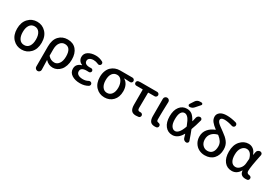

<svg xmlns="http://www.w3.org/2000/svg" viewBox="58 -2032 4934 3456"><g transform="rotate(30 2525.0 -304.0)"><path d="M303.7 12.7Q195.3 12.7 121.6 -64.5Q47.9 -141.6 47.9 -274.4Q47.9 -408.2 121.6 -486.3Q195.3 -564.5 303.7 -564.5Q412.1 -564.5 485.8 -486.3Q559.6 -408.2 559.6 -274.4Q559.6 -141.6 485.8 -64.5Q412.1 12.7 303.7 12.7ZM441.4 -274.4Q441.4 -364.3 405.8 -416.5Q370.1 -468.8 304.2 -468.8Q238.3 -468.8 202.6 -416.5Q167 -364.3 167 -274.4Q167 -184.6 202.6 -132.8Q238.3 -81.1 304.2 -81.1Q370.1 -81.1 405.8 -132.8Q441.4 -184.6 441.4 -274.4Z M747.1 202.1Q723.6 202.1 706.5 185.1Q689.5 168 689.5 144.5V-274.4Q689.5 -414.1 758.8 -488.3Q828.1 -562.5 938.5 -562.5Q1053.7 -562.5 1117.7 -487.8Q1181.6 -413.1 1181.6 -282.2Q1181.6 -213.9 1162.6 -156.7Q1143.6 -99.6 1111.3 -62.5Q1079.1 -25.4 1038.6 -5.4Q998 14.6 954.1 14.6Q863.3 14.6 802.7 -52.7Q800.8 -53.7 799.3 -53.2Q797.9 -52.7 797.9 -50.8Q797.9 -32.2 800.8 37.1Q803.7 138.7 803.7 146.5Q803.7 168.9 788.1 184.6Q771.5 202.1 748 202.1ZM931.6 -80.1Q988.3 -80.1 1025.9 -133.3Q1063.5 -186.5 1063.5 -280.3Q1063.5 -465.8 933.6 -465.8Q875 -465.8 836.9 -416Q798.8 -366.2 798.8 -277.3V-152.3Q798.8 -144.5 803.7 -139.6Q856.4 -80.1 931.6 -80.1Z M1518.6 12.7Q1413.1 12.7 1345.7 -31.7Q1278.3 -76.2 1278.3 -153.3Q1278.3 -207 1308.1 -240.2Q1337.9 -273.4 1387.7 -287.1Q1390.6 -288.1 1390.6 -290.5Q1390.6 -293 1387.7 -293.9Q1347.7 -308.6 1326.2 -341.3Q1304.7 -374 1304.7 -413.1Q1304.7 -486.3 1367.2 -525.4Q1429.7 -564.5 1522.5 -564.5Q1596.7 -564.5 1667 -527.3Q1682.6 -519.5 1687.5 -501Q1688.5 -495.1 1688.5 -490.2Q1688.5 -477.5 1681.6 -466.8Q1672.9 -452.1 1655.3 -448.2Q1649.4 -446.3 1643.6 -446.3Q1631.8 -446.3 1622.1 -452.1Q1576.2 -473.6 1527.3 -473.6Q1479.5 -473.6 1449.2 -453.6Q1418.9 -433.6 1418.9 -398.4Q1418.9 -363.3 1445.8 -343.8Q1472.7 -324.2 1528.3 -324.2Q1541 -324.2 1557.6 -325.2Q1558.6 -325.2 1560.5 -325.2Q1576.2 -325.2 1587.9 -314.5Q1600.6 -302.7 1600.6 -285.2Q1600.6 -267.6 1587.9 -255.9Q1576.2 -244.1 1559.6 -244.1Q1558.6 -244.1 1557.6 -244.1Q1534.2 -245.1 1511.7 -245.1Q1392.6 -245.1 1392.6 -164.1Q1392.6 -123 1428.7 -100.1Q1464.8 -77.1 1530.3 -77.1Q1586.9 -77.1 1635.7 -104.5Q1646.5 -110.4 1659.2 -110.4Q1664.1 -110.4 1668.9 -109.4Q1686.5 -106.4 1696.3 -91.8Q1704.1 -80.1 1704.1 -66.4Q1704.1 -62.5 1703.1 -57.6Q1699.2 -39.1 1683.6 -29.3Q1612.3 12.7 1518.6 12.7Z M2024.4 12.7Q1918 12.7 1845.7 -62.5Q1773.4 -137.7 1773.4 -268.6Q1773.4 -338.9 1794.9 -393.6Q1816.4 -448.2 1852.5 -481.9Q1888.7 -515.6 1934.1 -532.7Q1979.5 -549.8 2030.3 -549.8H2287.1Q2307.6 -549.8 2321.8 -535.6Q2335.9 -521.5 2335.9 -502Q2335.9 -482.4 2321.3 -469.7Q2308.6 -458 2291 -458Q2290 -458 2288.1 -458Q2229.5 -461.9 2169.9 -463.9Q2168 -463.9 2168 -461.4Q2168 -459 2169.9 -458Q2216.8 -430.7 2242.7 -377.4Q2268.6 -324.2 2268.6 -252.9Q2268.6 -129.9 2200.2 -58.6Q2131.8 12.7 2024.4 12.7ZM2025.4 -81.1Q2085.9 -81.1 2122.1 -129.9Q2158.2 -178.7 2158.2 -262.7Q2158.2 -343.8 2123 -399.9Q2087.9 -456.1 2026.9 -456.1Q1965.8 -456.1 1929.2 -408.7Q1892.6 -361.3 1892.6 -268.6Q1892.6 -182.6 1929.2 -131.8Q1965.8 -81.1 2025.4 -81.1Z M2680.7 12.7Q2613.3 12.7 2584.5 -25.4Q2555.7 -63.5 2555.7 -139.6V-450.2Q2555.7 -458 2547.9 -458H2420.9Q2402.3 -458 2390.1 -470.7Q2377.9 -483.4 2377.9 -501Q2377.9 -519.5 2390.1 -532.7Q2402.3 -545.9 2420.9 -546.9L2458 -549.8H2801.8Q2820.3 -549.8 2834 -536.6Q2847.7 -523.4 2847.7 -504.4Q2847.7 -485.4 2834 -471.7Q2820.3 -458 2801.8 -458H2674.8Q2668 -458 2667 -450.2Q2664.1 -300.8 2664.1 -133.8Q2664.1 -105.5 2675.3 -93.3Q2686.5 -81.1 2709 -81.1Q2714.8 -81.1 2720.7 -81.1Q2723.6 -82 2725.6 -82Q2741.2 -82 2754.9 -73.2Q2769.5 -63.5 2772.5 -45.9Q2773.4 -41 2773.4 -36.1Q2773.4 -22.5 2765.6 -10.7Q2755.9 4.9 2737.3 7.8Q2709 12.7 2680.7 12.7Z M3073.2 12.7Q3007.8 12.7 2980 -23.9Q2952.1 -60.5 2952.1 -132.8V-492.2Q2952.1 -516.6 2969.2 -533.2Q2986.3 -549.8 3009.8 -549.8H3010.7Q3034.2 -549.8 3050.8 -533.2Q3067.4 -516.6 3067.4 -494.1Q3067.4 -491.2 3064.5 -398.4Q3062.5 -335 3061.5 -297.9Q3060.5 -260.7 3060.1 -211.4Q3059.6 -162.1 3059.6 -126Q3059.6 -85.9 3090.8 -82Q3136.7 -75.2 3141.6 -44.9Q3142.6 -39.1 3142.6 -34.2Q3142.6 -20.5 3135.7 -8.8Q3125 7.8 3106.4 10.7Q3091.8 12.7 3073.2 12.7Z M3571.3 -266.6Q3574.2 -273.4 3571.3 -280.3Q3531.2 -386.7 3497.1 -426.8Q3460.9 -467.8 3421.9 -467.8Q3376 -467.8 3349.6 -422.9Q3323.2 -377.9 3323.2 -283.2Q3323.2 -191.4 3354 -145Q3384.8 -98.6 3430.7 -98.6Q3468.8 -98.6 3503.9 -138.7Q3538.1 -176.8 3571.3 -266.6ZM3673.8 -285.2Q3670.9 -278.3 3673.8 -271.5Q3704.1 -197.3 3746.1 -74.2Q3748 -67.4 3748 -60.5Q3748 -48.8 3740.2 -38.1Q3728.5 -21.5 3708 -21.5Q3683.6 -21.5 3663.6 -36.6Q3643.6 -51.8 3637.7 -75.2Q3626 -115.2 3617.2 -145.5Q3617.2 -147.5 3614.7 -147.5Q3612.3 -147.5 3611.3 -145.5Q3573.2 -77.1 3526.4 -44.9Q3478.5 -11.7 3421.9 -11.7Q3329.1 -11.7 3272 -84Q3214.8 -156.2 3214.8 -283.2Q3214.8 -411.1 3272 -483.4Q3329.1 -555.7 3421.9 -555.7Q3482.4 -555.7 3526.4 -523.4Q3568.4 -491.2 3611.3 -412.1Q3612.3 -410.2 3614.3 -410.2Q3616.2 -410.2 3617.2 -412.1Q3626 -447.3 3635.7 -493.2Q3640.6 -515.6 3658.7 -530.3Q3676.8 -544.9 3700.2 -544.9Q3720.7 -544.9 3732.4 -529.3Q3741.2 -517.6 3741.2 -504.9Q3741.2 -500 3739.3 -494.1Q3707 -370.1 3673.8 -285.2ZM3467.8 -734.4Q3482.4 -757.8 3505.9 -770.5Q3529.3 -783.2 3556.6 -783.2H3589.8Q3606.4 -783.2 3613.3 -767.6Q3616.2 -761.7 3616.2 -756.8Q3616.2 -748 3609.4 -740.2L3528.3 -647.5Q3493.2 -606.4 3438.5 -606.4Q3421.9 -606.4 3413.1 -622.1Q3409.2 -628.9 3409.2 -635.7Q3409.2 -644.5 3414.1 -652.3Z M4111.3 -81.1Q4176.8 -81.1 4211.4 -124.5Q4246.1 -168 4246.1 -247.1Q4246.1 -302.7 4219.2 -344.7Q4192.4 -386.7 4142.6 -425.8Q4136.7 -429.7 4129.9 -428.7Q4054.7 -409.2 4012.7 -360.8Q3970.7 -312.5 3970.7 -240.2Q3970.7 -168 4012.2 -124.5Q4053.7 -81.1 4111.3 -81.1ZM4298.8 -780.3Q4317.4 -774.4 4327.1 -757.8Q4332 -747.1 4332 -735.4Q4332 -728.5 4330.1 -721.7Q4324.2 -703.1 4307.6 -694.3Q4297.9 -689.5 4287.1 -689.5Q4280.3 -689.5 4272.5 -691.4Q4173.8 -722.7 4103.5 -722.7Q4064.5 -722.7 4044.9 -709.5Q4025.4 -696.3 4025.4 -674.8Q4025.4 -662.1 4032.2 -648.4Q4039.1 -634.8 4047.4 -624.5Q4055.7 -614.3 4074.7 -598.6Q4093.8 -583 4106.4 -573.7Q4119.1 -564.5 4146.5 -544.9Q4173.8 -525.4 4187.5 -514.6Q4228.5 -485.4 4255.9 -460.9Q4283.2 -436.5 4308.6 -404.3Q4334 -372.1 4346.2 -333Q4358.4 -293.9 4358.4 -248Q4358.4 -129.9 4292 -58.6Q4225.6 12.7 4109.4 12.7Q4043.9 12.7 3987.8 -16.1Q3931.6 -44.9 3896 -103Q3860.4 -161.1 3860.4 -237.3Q3860.4 -325.2 3913.6 -388.7Q3966.8 -452.1 4051.8 -483.4Q4053.7 -484.4 4054.2 -486.8Q4054.7 -489.3 4052.7 -490.2Q3989.3 -537.1 3953.6 -582Q3918 -627 3918 -682.6Q3918 -737.3 3965.3 -773.4Q4012.7 -809.6 4104.5 -809.6Q4194.3 -809.6 4298.8 -780.3Z M4670.9 12.7Q4573.2 12.7 4514.6 -61Q4456.1 -134.8 4456.1 -266.6Q4456.1 -402.3 4527.3 -483.4Q4598.6 -564.5 4698.2 -564.5Q4752 -564.5 4795.4 -532.2Q4838.9 -500 4861.3 -432.6Q4862.3 -430.7 4863.8 -430.7Q4865.2 -430.7 4865.2 -432.6L4877 -494.1Q4880.9 -518.6 4900.4 -534.2Q4919.9 -549.8 4944.3 -549.8Q4965.8 -549.8 4980.5 -533.2Q4990.2 -520.5 4990.2 -504.9Q4990.2 -500 4989.3 -494.1Q4931.6 -224.6 4931.6 -135.7Q4931.6 -111.3 4944.3 -97.2Q4957 -83 4979.5 -81.1Q4998 -80.1 5012.7 -70.8Q5027.3 -61.5 5030.3 -45.9Q5031.2 -40 5031.2 -35.2Q5031.2 -21.5 5024.4 -8.8Q5014.6 7.8 4996.1 10.7Q4978.5 12.7 4959 12.7Q4848.6 12.7 4840.8 -89.8Q4839.8 -91.8 4837.9 -91.8Q4835.9 -91.8 4835 -89.8Q4775.4 12.7 4670.9 12.7ZM4696.3 -82Q4745.1 -82 4785.6 -127.9Q4826.2 -173.8 4831.1 -236.3L4838.9 -330.1Q4838.9 -336.9 4836.9 -343.8Q4800.8 -467.8 4712.9 -467.8Q4656.2 -467.8 4615.7 -416Q4575.2 -364.3 4575.2 -268.6Q4575.2 -178.7 4606.9 -130.4Q4638.7 -82 4696.3 -82Z"/></g></svg>

Font: Gen Jyuu Gothic P Medium
Style: Regular
Weight: 500
Designer: [Source Han Sans]
Ryoko NISHIZUKA  (kana & ideographs); Paul D. Hunt (Latin, Greek & Cyrillic); Wenlong ZHANG  (bopomofo
Version: Version 1.002.20150607